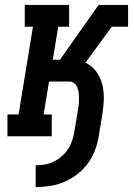

<svg xmlns="http://www.w3.org/2000/svg" viewBox="-20 -550 540 775"><path d="M124 205V117Q142 117 160.5 114Q179 111 196.5 102.5Q214 94 229 81Q244 68 254.5 52Q265 36 271 18Q277 0 280 -18L294 -102Q296 -114 297.5 -125.5Q299 -137 299 -149Q299 -161 298 -172.5Q297 -184 293 -195Q289 -206 280.5 -213.5Q272 -221 260 -221H178L156 -88H189V0H10V-88H55L113 -442H80V-530H259V-442H215L193 -309H222L378 -530H497V-442H431L325 -297Q351 -285 368.5 -261Q386 -237 393 -208.5Q400 -180 399 -149Q398 -118 393 -87L379 -4Q375 25 364.5 53.5Q354 82 336 107.5Q318 133 293 152.5Q268 172 240 184Q212 196 182.5 200.5Q153 205 124 205Z"/></svg>

Font: Iosevka Curly Slab SmBdObl
Style: Regular
Weight: 600
Italic angle: -9°
Monospace: yes
Designer: Belleve Invis
Foundry: Belleve Invis
Version: Version 11.0.0; ttfautohint (v1.8.3)